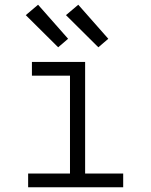

<svg xmlns="http://www.w3.org/2000/svg" viewBox="-20 -792 640 812"><path d="M99 0V-58H276V-472H115V-530H340V-58H501V0ZM396 -592 259 -728 311 -772 438 -628ZM226 -592 89 -728 141 -772 268 -628Z"/></svg>

Font: Iosevka Curly Slab LtEx
Style: Regular
Weight: 300
Width: 7
Monospace: yes
Designer: Belleve Invis
Foundry: Belleve Invis
Version: Version 11.1.0; ttfautohint (v1.8.3)